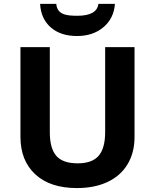

<svg xmlns="http://www.w3.org/2000/svg" viewBox="-20 -956 796 986"><path d="M570.3 -936Q564.5 -860.8 510.7 -815.9Q457 -771 376 -771Q291 -771 240.5 -815.4Q189.9 -859.9 186 -936H269Q271 -913.1 282.5 -899.9Q293.9 -886.7 314.7 -880.9Q335.4 -875 377 -875Q477.5 -875 485.4 -936ZM670.9 -713.9V-252Q670.9 -172.9 635.5 -113.3Q600.1 -53.7 533.2 -22Q466.3 9.8 375 9.8Q237.3 9.8 161.1 -60.8Q85 -131.3 85 -253.9V-713.9H235.8V-276.9Q235.8 -194.3 269 -155.8Q302.2 -117.2 378.9 -117.2Q453.1 -117.2 486.6 -156Q520 -194.8 520 -277.8V-713.9Z"/></svg>

Font: Zoram GWebM
Style: Bold
Weight: 700
Foundry: Ascender Corporation
Version: Version 1.000